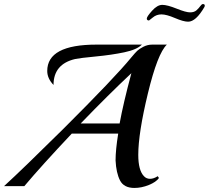

<svg xmlns="http://www.w3.org/2000/svg" viewBox="-68 -918 1030 947"><path d="M408 -698H632Q607 -673 545 -660Q483 -647 405 -639.5Q327 -632 303 -627Q196 -602 196 -499Q165 -531 165 -568Q165 -698 408 -698ZM683 -698H755Q709 -654 661.5 -457.5Q614 -261 614 -154Q614 -78 642 -49Q654 -36 672 -36Q690 -36 710 -49L716 -40Q702 -20 666 -5.5Q630 9 595 9Q543 9 524 -28Q505 -65 502 -127Q502 -178 515 -259H286Q137 -101 52 0H-48Q46 -86 244 -282Q499 -536 579 -634Q599 -658 609 -667.5Q619 -677 639.5 -687.5Q660 -698 683 -698ZM580 -557Q466 -450 330 -309H522Q540 -408 580 -557ZM940 -883Q898 -811 860 -811Q837 -811 795 -829Q753 -847 728.5 -847Q704 -847 686 -832Q668 -817 667 -817Q656 -817 656 -826.5Q656 -836 682 -865Q708 -894 732.5 -894Q757 -894 803 -875.5Q849 -857 869.5 -857Q890 -857 901.5 -867.5Q913 -878 920 -888Q927 -898 933 -898Q942 -898 942 -890Q942 -887 940 -883Z"/></svg>

Font: Playball
Style: Regular
Weight: 400
Designer: Robert E. Leuschke
Foundry: Robert E. Leuschke
Version: Version 1.001